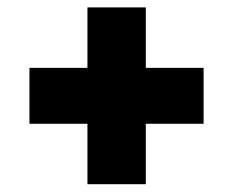

<svg xmlns="http://www.w3.org/2000/svg" viewBox="-20 -632 613 505"><path d="M210 -147.5V-306.5H57.5V-453.5H210V-612.5H363.5V-453.5H515.5V-306.5H363.5V-147.5Z"/></svg>

Font: Encode Sans SemiExpanded ExtraBold
Style: Regular
Weight: 800
Width: 6
Designer: Multiple Designers
Foundry: Impallari Type
Version: Version 3.002